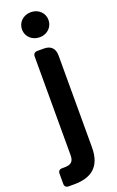

<svg xmlns="http://www.w3.org/2000/svg" viewBox="-224 -829 693 1137"><g transform="rotate(-20 122.0 -260.0)"><path d="M54 -704C54 -660 89 -625 138 -625C186 -625 221 -660 221 -704C221 -748 186 -783 138 -783C89 -783 54 -748 54 -704ZM138 -554H96C79 -554 70 -544 70 -528V93C70 133 54 149 10 149H-4C-20 149 -29 158 -29 174V238C-29 254 -20 263 -4 263H32C137 263 205 217 205 93V-486C205 -530 181 -554 138 -554Z"/></g></svg>

Font: Arvore Sans SemiBold
Style: Regular
Weight: 600
Designer: Jonny Pinhorn (Latin) Dan Schunck (customization for Arvore)
Version: Version 1.000;Glyphs 3.3 (3305)